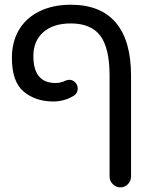

<svg xmlns="http://www.w3.org/2000/svg" viewBox="-20 -603 635 812"><path d="M443.4 143.6V-283.2Q443.4 -399.4 404.3 -451.7Q365.2 -503.9 279.3 -503.9Q205.1 -503.9 163.1 -466.8Q121.1 -429.7 121.1 -366.2Q121.1 -252 214.8 -252Q231.4 -252 240.2 -255.9L243.2 -256.8Q251 -257.8 251 -259.8Q265.6 -265.6 272.5 -265.6Q287.1 -265.6 297.9 -254.9Q308.6 -244.1 308.6 -228.5Q308.6 -206.1 287.1 -195.3Q250 -173.8 205.1 -173.8Q130.9 -173.8 80.6 -215.3Q30.3 -256.8 30.3 -358.4Q30.3 -424.8 59.6 -475.6Q89.8 -527.3 147 -555.2Q204.1 -583 279.3 -583Q405.3 -583 469.7 -507.3Q534.2 -431.6 534.2 -283.2V143.6Q534.2 162.1 521 175.8Q507.8 189.5 489.3 189.5Q470.7 189.5 457 175.8Q443.4 162.1 443.4 143.6Z"/></svg>

Font: KTXP_ComRound
Style: Medium
Weight: 500
Version: Version 1.01;May 16, 2022;FontCreator 13.0.0.2683 64-bit